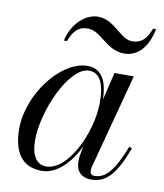

<svg xmlns="http://www.w3.org/2000/svg" viewBox="-80 -752 706 828"><g transform="rotate(10 273.5 -338.5)"><path d="M248.5 -629C308 -629 341 -550 420.5 -550C469.5 -550 518.5 -582 538.5 -677H525C506.5 -628.5 485 -608 445 -608C392.5 -608 356 -687 283.5 -687C234.5 -687 175 -645 155 -560H168.5C188 -609.5 209 -629 248.5 -629ZM525 -153 512.5 -157.5C471 -51.5 435.5 -8 387 -8C372 -8 366.5 -16.5 366.5 -28C366.5 -32.5 367 -38.5 368.5 -44L479 -460H394.5L365.5 -339C363.5 -409 344 -470 275 -470C160.5 -470 31.5 -305.5 31.5 -152.5C31.5 -51.5 70.5 10 158 10C224 10 280 -49 317 -124.5L309.5 -85C308.5 -78 307.5 -69 307.5 -58C307.5 -18 328.5 10 375.5 10C442 10 482 -38 525 -153ZM354.5 -324C354.5 -191.5 269 -12 174 -12C133 -12 107.5 -46 107.5 -116C107.5 -246 199 -451 285.5 -451C336.5 -451 354.5 -398.5 354.5 -324Z"/></g></svg>

Font: Bodoni* 16pt
Style: Italic
Weight: 400
Italic angle: -13°
Version: Version 2.3